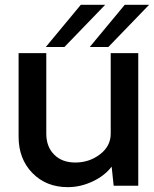

<svg xmlns="http://www.w3.org/2000/svg" viewBox="-20 -770 638 796"><path d="M247.1 -575.2H169.9L314.9 -750H416ZM352.1 -575.2 497.1 -750H598.1L429.2 -575.2ZM553.2 -549.8V0H451.2L442.9 -79.1Q413.1 -40.5 363 -17.3Q313 5.9 261.2 5.9Q171.4 5.9 114.3 -52.7Q57.1 -111.3 57.1 -203.1V-549.8H171.9V-215.8Q171.9 -161.6 204.6 -128.9Q237.3 -96.2 292 -96.2Q350.1 -96.2 394.5 -130.1Q439 -164.1 439 -215.8V-549.8Z"/></svg>

Font: Oakes Grotesk Medium
Style: Regular
Weight: 500
Designer: Samuel Oakes
Foundry: Samuel Oakes
Version: Version 1.000;PS 001.000;hotconv 1.0.88;makeotf.lib2.5.64775